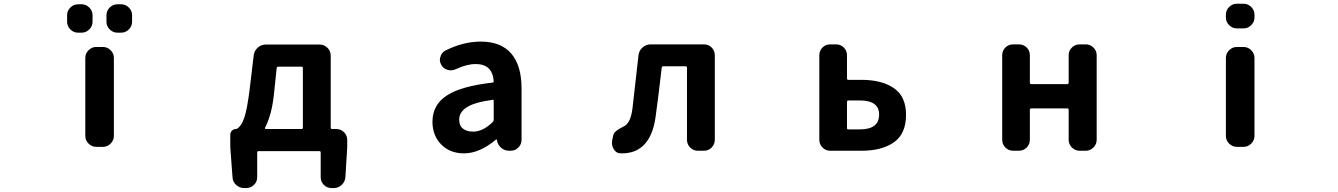

<svg xmlns="http://www.w3.org/2000/svg" viewBox="-20 -793 7040 1010"><path d="M390.6 -621.1Q367.2 -621.1 350.1 -638.2Q333 -655.3 333 -678.7V-712.9Q333 -736.3 350.1 -753.4Q367.2 -770.5 390.6 -770.5H409.2Q432.6 -770.5 449.7 -753.4Q466.8 -736.3 466.8 -712.9V-678.7Q466.8 -655.3 449.7 -638.2Q432.6 -621.1 409.2 -621.1ZM597.7 -621.1Q574.2 -621.1 557.1 -638.2Q540 -655.3 540 -678.7V-712.9Q540 -736.3 557.1 -753.4Q574.2 -770.5 597.7 -770.5H617.2Q640.6 -770.5 657.7 -753.4Q674.8 -736.3 674.8 -712.9V-678.7Q674.8 -655.3 657.7 -638.2Q640.6 -621.1 617.2 -621.1ZM486.3 -20.5Q462.9 -20.5 445.8 -37.6Q428.7 -54.7 428.7 -78.1V-488.3Q428.7 -511.7 445.8 -528.8Q462.9 -545.9 486.3 -545.9H521.5Q544.9 -545.9 562 -528.8Q579.1 -511.7 579.1 -488.3V-78.1Q579.1 -54.7 562 -37.6Q544.9 -20.5 521.5 -20.5Z M1444.3 -442.4Q1436.5 -442.4 1435.5 -434.6L1420.9 -295.9Q1409.2 -187.5 1374 -121.1Q1373 -118.2 1374.5 -116.2Q1376 -114.3 1377.9 -114.3H1565.4Q1573.2 -114.3 1573.2 -121.1V-434.6Q1573.2 -442.4 1565.4 -442.4ZM1719.7 -121.1Q1719.7 -114.3 1727.5 -114.3H1749Q1773.4 -114.3 1790 -97.2Q1806.6 -80.1 1806.6 -56.6V-18.6L1796.9 139.6Q1794.9 163.1 1777.3 179.7Q1759.8 196.3 1735.4 196.3H1724.6Q1700.2 196.3 1683.6 179.7Q1667 163.1 1667 138.7V8.8Q1667 2 1659.2 2H1339.8Q1333 2 1333 8.8V138.7Q1333 163.1 1315.9 179.7Q1298.8 196.3 1275.4 196.3H1264.6Q1240.2 196.3 1222.2 179.7Q1204.1 163.1 1203.1 139.6L1191.4 -18.6V-85Q1191.4 -96.7 1200.2 -105.5Q1209 -114.3 1220.7 -114.3Q1224.6 -114.3 1227.5 -116.2Q1250 -129.9 1265.1 -173.8Q1280.3 -217.8 1293.9 -328.1L1314.5 -501Q1317.4 -525.4 1335.4 -542Q1353.5 -558.6 1377.9 -558.6H1662.1Q1685.5 -558.6 1702.6 -541.5Q1719.7 -524.4 1719.7 -501Z M2420.9 13.7Q2346.7 13.7 2300.8 -33.2Q2254.9 -80.1 2254.9 -152.3Q2254.9 -241.2 2330.1 -290.5Q2405.3 -339.8 2570.3 -358.4Q2577.1 -359.4 2577.1 -366.2Q2570.3 -456.1 2482.4 -456.1Q2434.6 -456.1 2377 -428.7Q2364.3 -422.9 2351.6 -422.9Q2342.8 -422.9 2334 -425.8Q2312.5 -431.6 2301.8 -451.2Q2293.9 -464.8 2293.9 -478.5Q2293.9 -486.3 2296.9 -494.1Q2302.7 -516.6 2323.2 -527.3Q2418 -574.2 2508.8 -574.2Q2615.2 -574.2 2669.4 -511.2Q2723.6 -448.2 2723.6 -327.1V-57.6Q2723.6 -34.2 2707 -17.1Q2690.4 0 2666 0H2658.2Q2634.8 0 2616.7 -15.1Q2598.6 -30.3 2594.7 -53.7L2593.8 -58.6Q2592.8 -59.6 2591.3 -59.6Q2589.8 -59.6 2588.9 -58.6Q2502.9 13.7 2420.9 13.7ZM2468.8 -100.6Q2520.5 -100.6 2572.3 -151.4Q2577.1 -156.2 2577.1 -163.1V-261.7Q2577.1 -268.6 2571.3 -268.6Q2570.3 -268.6 2569.3 -267.6Q2476.6 -254.9 2436 -229Q2395.5 -203.1 2395.5 -164.1Q2395.5 -131.8 2415.5 -116.2Q2435.5 -100.6 2468.8 -100.6Z M3252 13.7Q3249 13.7 3245.1 13.7Q3221.7 13.7 3209 -7.8Q3199.2 -23.4 3199.2 -41Q3199.2 -47.9 3200.2 -54.7L3205.1 -77.1Q3206.1 -85.9 3210.4 -92.3Q3214.8 -98.6 3222.2 -104.5Q3229.5 -110.4 3234.9 -113.8Q3240.2 -117.2 3251.5 -123Q3262.7 -128.9 3266.6 -130.9Q3296.9 -149.4 3306.6 -218.8Q3314.5 -285.2 3338.9 -502.9Q3341.8 -527.3 3360.4 -543.5Q3378.9 -559.6 3403.3 -559.6H3682.6Q3707 -559.6 3723.6 -543Q3740.2 -526.4 3740.2 -502V-57.6Q3740.2 -34.2 3723.6 -17.1Q3707 0 3682.6 0H3651.4Q3627 0 3610.4 -17.1Q3593.8 -34.2 3593.8 -57.6V-436.5Q3593.8 -444.3 3585.9 -444.3H3468.8Q3461.9 -444.3 3460.9 -436.5Q3440.4 -259.8 3428.7 -178.7Q3416 -84 3371.6 -35.2Q3327.1 13.7 3252 13.7Z M4347.7 0Q4323.2 0 4306.6 -17.1Q4290 -34.2 4290 -57.6V-502Q4290 -526.4 4306.6 -543Q4323.2 -559.6 4347.7 -559.6H4377.9Q4402.3 -559.6 4418.9 -543Q4435.5 -526.4 4435.5 -502V-379.9Q4435.5 -373 4443.4 -373H4510.7Q4619.1 -373 4682.6 -329.1Q4746.1 -285.2 4746.1 -189.5Q4746.1 -89.8 4683.1 -44.9Q4620.1 0 4510.7 0ZM4435.5 -119.1Q4435.5 -112.3 4443.4 -112.3H4502.9Q4604.5 -112.3 4604.5 -190.4Q4604.5 -264.6 4502.9 -264.6H4443.4Q4435.5 -264.6 4435.5 -257.8Z M5309.6 0Q5285.2 0 5268.6 -17.1Q5252 -34.2 5252 -57.6V-502Q5252 -526.4 5268.6 -543Q5285.2 -559.6 5309.6 -559.6H5339.8Q5364.3 -559.6 5380.9 -543Q5397.5 -526.4 5397.5 -502V-358.4Q5397.5 -350.6 5405.3 -350.6H5594.7Q5601.6 -350.6 5601.6 -358.4V-502Q5601.6 -526.4 5618.7 -543Q5635.7 -559.6 5659.2 -559.6H5691.4Q5714.8 -559.6 5731.9 -543Q5749 -526.4 5749 -502V-57.6Q5749 -34.2 5731.9 -17.1Q5714.8 0 5691.4 0H5659.2Q5635.7 0 5618.7 -17.1Q5601.6 -34.2 5601.6 -57.6V-215.8Q5601.6 -222.7 5594.7 -222.7H5405.3Q5397.5 -222.7 5397.5 -215.8V-57.6Q5397.5 -34.2 5380.9 -17.1Q5364.3 0 5339.8 0Z M6486.3 -643.6Q6462.9 -643.6 6445.8 -660.6Q6428.7 -677.7 6428.7 -701.2V-715.8Q6428.7 -739.3 6445.8 -756.3Q6462.9 -773.4 6486.3 -773.4H6521.5Q6544.9 -773.4 6562 -756.3Q6579.1 -739.3 6579.1 -715.8V-701.2Q6579.1 -677.7 6562 -660.6Q6544.9 -643.6 6521.5 -643.6ZM6486.3 -20.5Q6462.9 -20.5 6445.8 -37.6Q6428.7 -54.7 6428.7 -78.1V-488.3Q6428.7 -511.7 6445.8 -528.8Q6462.9 -545.9 6486.3 -545.9H6521.5Q6544.9 -545.9 6562 -528.8Q6579.1 -511.7 6579.1 -488.3V-78.1Q6579.1 -54.7 6562 -37.6Q6544.9 -20.5 6521.5 -20.5Z"/></svg>

Font: Gen Jyuu Gothic Monospace Bold
Style: Bold
Weight: 700
Designer: [Source Han Sans]
Ryoko NISHIZUKA  (kana & ideographs); Paul D. Hunt (Latin, Greek & Cyrillic); Wenlong ZHANG  (bopomofo
Version: Version 1.002.20150607